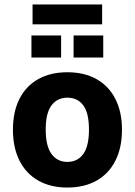

<svg xmlns="http://www.w3.org/2000/svg" viewBox="-20 -830 604 861"><path d="M282 11Q207 11 152 -20Q97 -51 67.5 -109.5Q38 -168 38 -248Q38 -329 67.5 -387Q97 -445 152 -475.5Q207 -506 282 -506Q358 -506 412.5 -475.5Q467 -445 497 -387Q527 -329 527 -248Q527 -168 497.5 -109.5Q468 -51 413 -20Q358 11 282 11ZM282 -104Q328 -104 353.5 -139.5Q379 -175 379 -249Q379 -323 353.5 -357.5Q328 -392 282 -392Q237 -392 211 -357.5Q185 -323 185 -249Q185 -175 211 -139.5Q237 -104 282 -104ZM126 -721V-810H438V-721ZM121 -572V-671H254V-572ZM310 -572V-671H443V-572Z"/></svg>

Font: Nunito Sans 10pt SemiCondensed ExtraBold
Style: Regular
Weight: 800
Width: 4
Designer: Vernon Adams
Foundry: Vernon Adams
Version: Version 3.101;gftools[0.9.27]